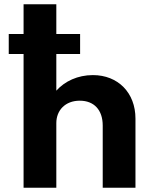

<svg xmlns="http://www.w3.org/2000/svg" viewBox="-20 -880 735 900"><path d="M244 0V-303C244 -363 286 -408 354 -408C420.5 -408 461.5 -365 461.5 -291.5V0H615V-324C615 -445.5 533 -528 415.5 -528C344 -528 283.5 -499 244 -455V-627H355.5V-720.5H244V-860H90.5V-720.5H21V-627H90.5V0Z"/></svg>

Font: Spartan
Style: Bold
Weight: 700
Designer: Matt Bailey, Mirko Velimirovic
Foundry: Matt Bailey
Version: Version 1.003